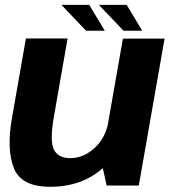

<svg xmlns="http://www.w3.org/2000/svg" viewBox="-20 -748 693 774"><path d="M410 0H539.5L643.5 -592.5H475.5L388.5 -97ZM252.5 -593H84.5L28 -271Q6 -145 36 -70Q66 5 182 5Q311 5 395.5 -71.2Q480 -147.5 494 -226L418 -260.5Q406 -192 361 -151.2Q316 -110.5 264 -110.5Q214 -110.5 197 -145.5Q180 -180.5 197.5 -279ZM478 -624H553.5L490.5 -728.5H378.5ZM327 -624H402.5L339.5 -728.5H227.5Z"/></svg>

Font: Anybody UltraCondensed Thin
Style: Bold Italic
Weight: 700
Italic angle: -10°
Version: Version 1.111